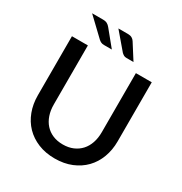

<svg xmlns="http://www.w3.org/2000/svg" viewBox="-207 -1061 1155 1221"><g transform="rotate(30 370.0 -450.5)"><path d="M369.5 -94.5Q411 -94.5 443.8 -108.5Q476.5 -122.5 499.2 -147.5Q522 -172.5 534 -207.8Q546 -243 546 -286V-720H662.5V-286Q662.5 -222.5 642.2 -168.5Q622 -114.5 584 -75.2Q546 -36 491.8 -13.8Q437.5 8.5 369.5 8.5Q301.5 8.5 247.2 -13.8Q193 -36 155 -75.2Q117 -114.5 96.8 -168.5Q76.5 -222.5 76.5 -286V-720H193.5V-286.5Q193.5 -243.5 205.5 -208.2Q217.5 -173 240 -147.8Q262.5 -122.5 295.2 -108.5Q328 -94.5 369.5 -94.5ZM377.5 -910.5Q395.5 -910.5 407.2 -904Q419 -897.5 426 -886L497.5 -773.5H446.5Q434 -773.5 426.5 -777.8Q419 -782 410.5 -789.5L307.5 -910.5ZM195.5 -910.5Q213.5 -910.5 225.5 -904Q237.5 -897.5 246.5 -886L338.5 -773.5H281Q268.5 -773.5 259.5 -777.5Q250.5 -781.5 241.5 -789.5L114.5 -910.5Z"/></g></svg>

Font: Lato 2
Style: Regular
Weight: 600
Designer: Lukasz Dziedzic with Adam Twardoch and Botio Nikoltchev
Foundry: tyPoland Lukasz Dziedzic
Version: Version 2.015; 2015-08-06; http://www.latofonts.com/